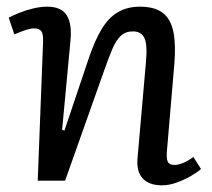

<svg xmlns="http://www.w3.org/2000/svg" viewBox="-20 -541 636 575"><path d="M582 -35Q571 -25 551 -13.5Q531 -2 508.5 6Q486 14 465 14Q426 14 407 -7Q388 -28 392 -69L417 -354Q422 -407 412.5 -427Q403 -447 378 -447Q356 -447 342 -434Q328 -421 317 -395.5Q306 -370 292 -330L175 0H93L109 -416Q110 -438 104 -447Q98 -456 82 -456Q72 -456 58 -451.5Q44 -447 23 -438L6 -488Q17 -494 36.5 -502Q56 -510 78.5 -515.5Q101 -521 121 -521Q164 -521 180 -495Q196 -469 191 -419L166 -152L173 -150L246 -367Q264 -420 284.5 -454Q305 -488 333 -504.5Q361 -521 399 -521Q444 -521 468 -502Q492 -483 499.5 -444.5Q507 -406 502 -348L480 -90Q478 -66 482.5 -56.5Q487 -47 503 -47Q514 -47 529.5 -53.5Q545 -60 559 -71Z"/></svg>

Font: Literata
Style: Italic
Weight: 400
Italic angle: -2°
Designer: Latin by Veronika Burian and Jose Scaglione. Greek by Irene Vlachou. Cyrillic by Vera Evstafieva
Foundry: TypeTogether
Version: Version 3.103;gftools[0.9.29]